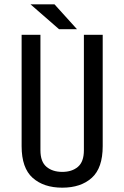

<svg xmlns="http://www.w3.org/2000/svg" viewBox="-20 -861 575 888"><path d="M253 -726 121 -841H232L336 -726ZM455 -185Q455 -84 404.5 -38.5Q354 7 268 7Q182 7 131 -38.5Q80 -84 80 -185V-700H167V-166Q167 -113 195 -89.5Q223 -66 268 -66Q313 -66 340.5 -89.5Q368 -113 368 -166V-700H455Z"/></svg>

Font: Share
Style: Regular
Weight: 400
Designer: Ralph du Carrois
Version: Version 1.002